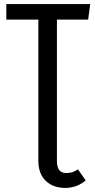

<svg xmlns="http://www.w3.org/2000/svg" viewBox="-20 -709 468 941"><path d="M304 139Q321 139 334 135Q347 131 362 121L400 175Q357 212 299 212Q241 212 204.5 177.5Q168 143 168 79V-613H11V-689H422L412 -613H259V81Q259 139 304 139Z"/></svg>

Font: Fira Sans Compressed
Style: Regular
Weight: 400
Width: 1
Designer: bBox Type GmbH & Carrois Corporate GbR & Edenspiekermann AG
Foundry: bBox Type GmbH & Carrois Corporate GbR & Edenspiekermann AG
Version: Version 4.301